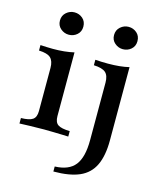

<svg xmlns="http://www.w3.org/2000/svg" viewBox="-120 -707 810 984"><g transform="rotate(15 284.5 -215.0)"><path d="M26.6 0V-29Q71 -29.8 88.7 -42.3Q106.5 -54.8 106.5 -87.1V-316.1Q106.5 -352.4 89.1 -369Q71.8 -385.5 26.6 -387.1V-416.1Q41.9 -415.3 58.9 -414.5Q75.8 -413.7 92.7 -413.7Q124.2 -413.7 152.4 -416.5Q180.6 -419.4 204.8 -425V-87.1Q204.8 -54 223 -41.9Q241.1 -29.8 285.5 -29V0Q273.4 -0.8 252.4 -1.2Q231.5 -1.6 206.5 -2.4Q181.5 -3.2 156.5 -3.2Q120.2 -3.2 82.7 -2Q45.2 -0.8 26.6 0ZM152.4 -504.8Q128.2 -504.8 109.3 -521Q90.3 -537.1 90.3 -563.7Q90.3 -590.3 109.3 -606.9Q128.2 -623.4 152.4 -623.4Q177.4 -623.4 196 -607.3Q214.5 -591.1 214.5 -563.7Q214.5 -537.1 196 -521Q177.4 -504.8 152.4 -504.8ZM258.1 192.7V166.1Q332.3 163.7 365.3 121.8Q398.4 79.8 398.4 -11.3V-316.1Q398.4 -354 380.2 -369.8Q362.1 -385.5 317.7 -387.1V-416.1Q349.2 -413.7 384.7 -413.7Q450 -413.7 496.8 -425V-36.3Q496.8 45.2 472.6 96Q448.4 146.8 396 169.8Q343.5 192.7 258.1 192.7ZM439.5 -504.8Q415.3 -504.8 396.4 -521Q377.4 -537.1 377.4 -563.7Q377.4 -590.3 396.4 -606.9Q415.3 -623.4 439.5 -623.4Q464.5 -623.4 483.1 -607.3Q501.6 -591.1 501.6 -563.7Q501.6 -537.1 483.1 -521Q464.5 -504.8 439.5 -504.8Z"/></g></svg>

Font: Playfair SemiBold
Style: Regular
Weight: 600
Designer: Claus Eggers Sørensen
Foundry: Claus Eggers Sørensen
Version: Version 2.001;gftools[0.9.30]